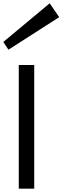

<svg xmlns="http://www.w3.org/2000/svg" viewBox="-20 -1144 379 1164"><path d="M93.8 -750H187.5V0H93.8ZM0 -889.6 281.2 -1124 338.9 -1040 31.2 -842.8Z"/></svg>

Font: Michroma+
Style: Regular
Weight: 400
Designer: beogot
Foundry: beogot
Version: Version